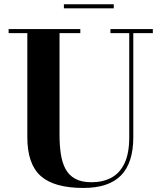

<svg xmlns="http://www.w3.org/2000/svg" viewBox="-20 -890 780 924"><path d="M715.5 -750V-730.5H621.5V-230Q621.5 -106.5 562.5 -46Q503.5 14.5 381.5 14.5Q240.5 14.5 176 -43Q111.5 -100.5 111.5 -230V-730.5H21.5V-750H366.5V-730.5H266.5V-240Q266.5 -190.5 272.8 -149Q279 -107.5 295.2 -77Q311.5 -46.5 341.8 -29.8Q372 -13 420 -13Q474.5 -13 515.2 -34.5Q556 -56 579 -103.8Q602 -151.5 602 -230V-730.5H511.5V-750ZM287.5 -850V-869.5H527.5V-850Z"/></svg>

Font: Bodoni Moda 11pt
Style: Bold
Weight: 700
Designer: Owen Earl
Foundry: indestructible type
Version: Version 2.004